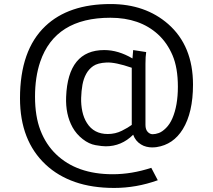

<svg xmlns="http://www.w3.org/2000/svg" viewBox="-20 -778 1040 937"><path d="M750 101.6Q645.5 139.2 537.4 139.2Q429.2 139.2 345.9 110.1Q262.7 81.1 203.1 25.4Q77.6 -91.8 77.6 -298.3Q77.6 -533.2 201.2 -650.4Q314.9 -758.3 519.5 -758.3Q689 -758.3 800.8 -660.6Q921.9 -554.2 921.9 -365.2Q921.9 -228.5 872.1 -147.5Q825.7 -72.3 744.1 -60.1Q733.9 -58.6 721.4 -58.6Q709 -58.6 694.6 -62Q680.2 -65.4 668 -73.2Q641.1 -89.4 629.9 -120.6Q573.2 -64 496.1 -64Q478.5 -64 446.3 -69.6Q414.1 -75.2 383.3 -99.4Q352.5 -123.5 334 -156.7Q299.3 -219.7 302.7 -305.2Q311.5 -533.7 488.8 -533.7Q557.1 -533.7 626.5 -492.7L629.9 -533.7L693.4 -523.9Q689.9 -502 689.9 -466.8V-168.5Q689.9 -146 700.7 -134.5Q711.4 -123 725.1 -123Q738.8 -123 755.1 -128.9Q771.5 -134.8 790 -153.1Q808.6 -171.4 821.3 -200.7Q848.1 -262.7 848.1 -354.7Q848.1 -446.8 822 -508.1Q795.9 -569.3 751 -610.4Q662.1 -691.4 518.6 -691.4Q249.5 -691.4 176.3 -476.6Q150.9 -401.9 150.9 -306.2Q150.9 -210.4 177.5 -141.6Q204.1 -72.8 253.4 -25.4Q354.5 72.3 530.3 72.3Q622.6 72.3 718.3 41ZM404.3 -177.7Q438 -124 505.9 -124Q543 -124 574.7 -139.9Q606.4 -155.8 623 -168.5V-447.3Q542.5 -475.1 499.5 -472.9Q456.5 -470.7 434.8 -455.6Q413.1 -440.4 400.4 -417Q387.7 -393.6 382.3 -363.8Q377 -334 376 -300.3Q375 -266.6 381.8 -234.4Q388.7 -202.1 404.3 -177.7Z"/></svg>

Font: Duru Sans
Style: Regular
Weight: 400
Designer: Onur Yazõcõgil
Foundry: Onur Yazõcõgil
Version: Version 1.001